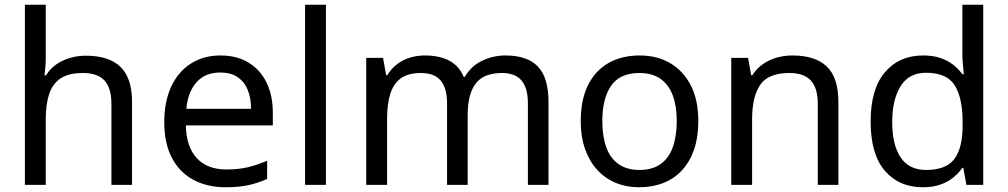

<svg xmlns="http://www.w3.org/2000/svg" viewBox="-20 -780 4253 810"><path d="M173 -537Q173 -518 171.5 -498Q170 -478 168 -462H174Q191 -490 217 -508Q243 -526 275 -535.5Q307 -545 341 -545Q406 -545 449.5 -524.5Q493 -504 515 -461Q537 -418 537 -349V0H450V-343Q450 -408 421 -440Q392 -472 330 -472Q270 -472 236 -449.5Q202 -427 187.5 -383.5Q173 -340 173 -277V0H85V-760H173Z M910 -546Q979 -546 1028.5 -516Q1078 -486 1104.5 -431.5Q1131 -377 1131 -304V-251H764Q766 -160 810.5 -112.5Q855 -65 935 -65Q986 -65 1025.5 -74.5Q1065 -84 1107 -102V-25Q1066 -7 1026 1.5Q986 10 931 10Q855 10 796.5 -21Q738 -52 705.5 -113.5Q673 -175 673 -264Q673 -352 702.5 -415Q732 -478 785.5 -512Q839 -546 910 -546ZM909 -474Q846 -474 809.5 -433.5Q773 -393 766 -321H1039Q1039 -367 1025 -401Q1011 -435 982.5 -454.5Q954 -474 909 -474Z M1355 0H1267V-760H1355Z M2113 -546Q2204 -546 2249 -499.5Q2294 -453 2294 -349V0H2207V-345Q2207 -408 2180.5 -440Q2154 -472 2098 -472Q2020 -472 1986.5 -427Q1953 -382 1953 -296V0H1866V-345Q1866 -387 1854 -415.5Q1842 -444 1818 -458Q1794 -472 1756 -472Q1702 -472 1671 -449.5Q1640 -427 1626.5 -384Q1613 -341 1613 -278V0H1525V-536H1596L1609 -463H1614Q1631 -491 1655.5 -509.5Q1680 -528 1710 -537Q1740 -546 1772 -546Q1834 -546 1875.5 -524Q1917 -502 1936 -456H1941Q1968 -502 2014.5 -524Q2061 -546 2113 -546Z M2926 -269Q2926 -202 2908.5 -150.5Q2891 -99 2858.5 -63Q2826 -27 2779.5 -8.5Q2733 10 2676 10Q2623 10 2578 -8.5Q2533 -27 2500 -63Q2467 -99 2448.5 -150.5Q2430 -202 2430 -269Q2430 -358 2460 -419.5Q2490 -481 2546 -513.5Q2602 -546 2679 -546Q2752 -546 2807.5 -513.5Q2863 -481 2894.5 -419.5Q2926 -358 2926 -269ZM2521 -269Q2521 -206 2537.5 -159.5Q2554 -113 2589 -88Q2624 -63 2678 -63Q2732 -63 2767 -88Q2802 -113 2818.5 -159.5Q2835 -206 2835 -269Q2835 -333 2818 -378Q2801 -423 2766.5 -447.5Q2732 -472 2677 -472Q2595 -472 2558 -418Q2521 -364 2521 -269Z M3323 -546Q3419 -546 3468 -499.5Q3517 -453 3517 -349V0H3430V-343Q3430 -408 3401 -440Q3372 -472 3310 -472Q3221 -472 3187 -422Q3153 -372 3153 -278V0H3065V-536H3136L3149 -463H3154Q3172 -491 3198.5 -509.5Q3225 -528 3257 -537Q3289 -546 3323 -546Z M3873 10Q3773 10 3713 -59.5Q3653 -129 3653 -267Q3653 -405 3713.5 -475.5Q3774 -546 3874 -546Q3916 -546 3947 -535.5Q3978 -525 4001 -507Q4024 -489 4040 -467H4046Q4045 -480 4042.5 -505.5Q4040 -531 4040 -546V-760H4128V0H4057L4044 -72H4040Q4024 -49 4001 -30.5Q3978 -12 3946.5 -1Q3915 10 3873 10ZM3887 -63Q3972 -63 4006.5 -109.5Q4041 -156 4041 -250V-266Q4041 -366 4008 -419.5Q3975 -473 3886 -473Q3815 -473 3779.5 -416.5Q3744 -360 3744 -265Q3744 -169 3779.5 -116Q3815 -63 3887 -63Z"/></svg>

Font: Noto Sans Lao Looped
Style: Regular
Weight: 400
Designer: Mark Frömberg, Ben Mitchell
Foundry: The Fontpad Ltd
Version: Version 1.001